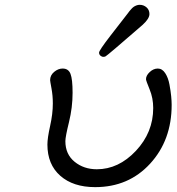

<svg xmlns="http://www.w3.org/2000/svg" viewBox="-20 -767 729 793"><path d="M175.8 -169.9Q175.8 -196.8 187 -246.8Q198.2 -296.9 198.2 -339.8Q198.2 -372.1 192.6 -402.1Q187 -432.1 187 -436Q187 -456.1 203.6 -470Q220.2 -483.9 238.8 -483.9Q262.7 -483.9 271.2 -461.9Q279.8 -439.9 279.8 -383.8Q279.8 -322.8 264.9 -262.5Q250 -202.1 250 -184.1Q250 -129.9 288.1 -98.9Q326.2 -67.9 379.9 -67.9Q469.7 -67.9 541.3 -144Q612.8 -220.2 612.8 -320.8Q612.8 -361.8 597.9 -397.9Q583 -434.1 583 -439.9Q583 -455.1 598.4 -469.5Q613.8 -483.9 631.8 -483.9Q649.9 -483.9 662.4 -464.8Q674.8 -445.8 679.9 -418Q685.1 -390.1 687 -369.6Q689 -349.1 689 -334Q689 -188 600.1 -91.1Q511.2 5.9 373 5.9Q282.2 5.9 229 -41Q175.8 -87.9 175.8 -169.9ZM389.2 -549.8Q389.2 -558.6 435.1 -618.2Q472.2 -666 501 -703.1Q502 -704.1 507.1 -710.9Q512.2 -717.8 514.6 -720.9Q517.1 -724.1 522.5 -730Q527.8 -735.8 532.5 -739Q537.1 -742.2 543.5 -744.6Q549.8 -747.1 557.1 -747.1Q573.2 -747.1 585.2 -736.6Q597.2 -726.1 597.2 -709Q597.2 -689.9 568.8 -664.1Q423.8 -538.1 416 -534.2Q412.1 -532.2 407.2 -532.2Q400.4 -532.2 394.8 -537.1Q389.2 -542 389.2 -549.8Z"/></svg>

Font: CMU Concrete
Style: BoldItalic
Weight: 700
Italic angle: -14.04°
Version: Version 0.7.0